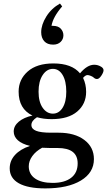

<svg xmlns="http://www.w3.org/2000/svg" viewBox="-20 -779 598 1072"><path d="M276.9 -529.8Q244.1 -529.8 227.1 -548.8Q210 -567.9 210 -599.1Q210 -640.6 238.3 -686.3Q266.6 -731.9 314.9 -759.3L327.1 -743.2Q275.9 -684.1 267.6 -634.8H274.9Q304.7 -634.8 319.3 -618.9Q334 -603 334 -582Q334 -560.1 318.4 -544.9Q302.7 -529.8 276.9 -529.8ZM268.1 -113.8Q222.7 -113.8 186.5 -124.5Q155.3 -104.5 155.3 -81.1Q155.3 -59.1 181.6 -48.6Q208 -38.1 265.1 -38.1H307.1Q397 -38.1 450.7 2.2Q504.4 42.5 504.4 109.4Q504.4 185.1 431.6 229Q358.9 272.9 232.9 272.9Q136.2 272.9 85.2 244.4Q34.2 215.8 34.2 161.1Q34.2 118.7 63.7 86.2Q93.3 53.7 147.5 35.6Q102.5 24.9 79.6 4.2Q56.6 -16.6 56.6 -44.9Q56.6 -76.2 85.2 -99.9Q113.8 -123.5 161.1 -133.8Q84 -170.9 84 -267.6Q84 -335 134.8 -379.9Q185.5 -424.8 278.3 -424.8Q380.4 -424.8 426.8 -369.6Q466.8 -417.5 505.9 -417.5Q527.8 -417.5 546.4 -405.3Q558.1 -397.5 558.1 -386.7Q558.1 -375 545.7 -356.4Q533.2 -337.9 522 -337.9Q511.2 -337.9 503.4 -345.7Q498.5 -350.6 487.3 -355.2Q476.1 -359.9 468.8 -359.9Q457 -359.9 443.8 -344.2Q460.9 -309.1 460.9 -266.1Q460.9 -198.7 411.1 -156.2Q361.3 -113.8 268.1 -113.8ZM275.4 -144.5Q308.6 -144.5 329.3 -177Q350.1 -209.5 350.1 -267.1Q350.1 -326.2 329.6 -360.4Q309.1 -394.5 275.4 -394.5Q241.2 -394.5 218.3 -359.9Q195.3 -325.2 195.3 -267.1Q195.3 -210 218.3 -177.2Q241.2 -144.5 275.4 -144.5ZM140.6 149.4Q140.6 193.4 176 217.8Q211.4 242.2 273.9 242.2Q339.8 242.2 376.7 214.1Q413.6 186 413.6 133.3Q413.6 47.4 302.2 47.4H261.2Q237.3 47.4 215.3 45.9Q179.7 65.4 160.2 92.8Q140.6 120.1 140.6 149.4Z"/></svg>

Font: Elstob 18pt SemiBold
Style: Regular
Weight: 600
Designer: Peter S. Baker
Version: Version 1.015